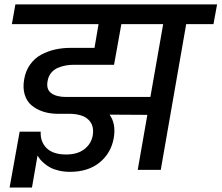

<svg xmlns="http://www.w3.org/2000/svg" viewBox="-20 -760 991 859"><path d="M274.9 -326.2H652.8L710 -651.9H522.9L503.9 -545.9L490.2 -470.2H311Q291.5 -470.2 273.9 -467Q256.3 -463.9 238.5 -456.3Q220.7 -448.7 208.5 -433.6Q196.3 -418.5 192.9 -397Q186 -360.4 209.2 -343.3Q232.4 -326.2 274.9 -326.2ZM596.2 0 639.2 -246.1 470.2 -247.1Q500 -206.1 488.8 -142.1Q477.1 -75.2 425.8 -33.2Q374.5 8.8 293 8.8Q266.1 8.8 242.9 3.2Q219.7 -2.4 204.8 -10.5Q189.9 -18.6 177.2 -29.5Q164.6 -40.5 158.7 -48.1Q152.8 -55.7 147.9 -64L123 79.1H22.9L67.9 -170.9H162.1Q159.7 -126 188.5 -97.4Q217.3 -68.8 275.9 -68.8Q327.1 -68.8 357.9 -93Q388.7 -117.2 395 -154.8Q402.3 -199.7 374.8 -225.3Q347.2 -251 287.1 -251H231Q198.2 -252 170.4 -261.5Q142.6 -271 121.3 -288.6Q100.1 -306.2 90.8 -335.9Q81.5 -365.7 87.9 -403.8Q94.2 -442.4 114.5 -470.9Q134.8 -499.5 164.3 -515.4Q193.8 -531.2 226.8 -538.6Q259.8 -545.9 296.9 -545.9H402.8L420.9 -651.9H33.2L48.8 -740.2H951.2L935.1 -651.9H813L699.2 0Z"/></svg>

Font: SVN-Poppins Medium
Style: Italic
Weight: 500
Italic angle: -10°
Designer: Ninad Kale (Devanagari), Jonny Pinhorn (Latin)
Foundry: Indian Type Foundry
Version: Version 3.002 2017